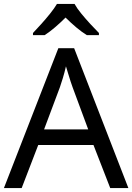

<svg xmlns="http://www.w3.org/2000/svg" viewBox="-20 -964 679 984"><path d="M545 0 459 -221H176L91 0H0L279 -717H360L638 0ZM352 -517Q349 -525 342 -546Q335 -567 328.5 -589.5Q322 -612 318 -624Q311 -593 302 -563.5Q293 -534 287 -517L206 -301H432ZM362 -944Q374 -922 396.5 -894.5Q419 -867 443.5 -840.5Q468 -814 487 -795V-784H425Q399 -800 371 -823.5Q343 -847 316 -874Q289 -847 262 -824Q235 -801 209 -784H149V-795Q168 -815 191.5 -841Q215 -867 237 -894.5Q259 -922 272 -944Z"/></svg>

Font: Noto Sans Mandaic
Style: Regular
Weight: 400
Designer: Monotype Design Team
Foundry: Monotype Imaging Inc.
Version: Version 2.002; ttfautohint (v1.8.4.7-5d5b)